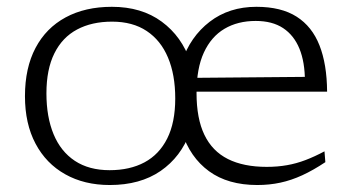

<svg xmlns="http://www.w3.org/2000/svg" viewBox="-20 -520 1008 550"><path d="M294 -32.5Q352 -32.5 394 -55Q436 -77.5 459 -123.2Q482 -169 482 -238Q482 -306 461.2 -355.2Q440.5 -404.5 400.2 -431.2Q360 -458 301 -458Q243 -458 200.8 -435.5Q158.5 -413 135.8 -367.2Q113 -321.5 113 -252.5Q113 -185 133.5 -135.5Q154 -86 194.5 -59.2Q235 -32.5 294 -32.5ZM524.5 -141.5Q498.5 -70.5 440 -30.2Q381.5 10 294.5 10Q221.5 10 166.8 -20.8Q112 -51.5 81.8 -108.5Q51.5 -165.5 51.5 -244.5Q51.5 -325.5 81.8 -382.8Q112 -440 168 -470.2Q224 -500.5 300.5 -500.5Q385.5 -500.5 443.2 -458Q501 -415.5 525.5 -343H501Q525 -415 580.8 -457.8Q636.5 -500.5 714.5 -500.5Q785.5 -500.5 829.8 -472.2Q874 -444 895.2 -390Q916.5 -336 917 -257.5H536.5L533 -297L879.5 -300L853.5 -286.5Q853.5 -342 837.8 -380.5Q822 -419 791 -439.5Q760 -460 712.5 -460Q661 -460 623 -437.5Q585 -415 564 -369.5Q543 -324 543 -253.5Q543 -180.5 565.5 -133.8Q588 -87 632.8 -64.5Q677.5 -42 744 -42Q775 -42 802 -46.8Q829 -51.5 855.2 -61.5Q881.5 -71.5 909.5 -86.5L912 -55.5Q877.5 -32.5 846 -18Q814.5 -3.5 783.2 3.2Q752 10 717 10Q633 10 578.8 -29.5Q524.5 -69 501 -141.5Z"/></svg>

Font: Newsreader 9pt Light
Style: Regular
Weight: 300
Designer: Hugues Gentile
Foundry: Production Type
Version: Version 1.003